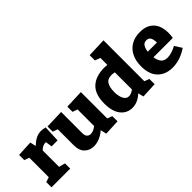

<svg xmlns="http://www.w3.org/2000/svg" viewBox="25 -1502 2234 2234"><g transform="rotate(-45 1142.5 -384.5)"><path d="M25 0V-86L86 -106V-426L25 -448V-533L219 -543L235 -470Q276 -509 316 -530Q356 -551 401 -551Q433 -551 470 -541L461 -336H363L351 -417Q346 -418 340 -418Q318 -418 295.5 -406Q273 -394 256 -376V-106L333 -86V0Z M713 13Q646 13 600 -31Q554 -75 554 -165V-426L493 -448V-533L724 -541V-192Q724 -153 741.5 -134Q759 -115 788 -115Q808 -115 831.5 -124.5Q855 -134 880 -153V-426L819 -448V-533L1050 -542V-108L1111 -86V0L917 9L900 -65Q854 -25 805.5 -6Q757 13 713 13Z M1346 13Q1258 13 1203 -55.5Q1148 -124 1148 -255Q1148 -407 1225.5 -479Q1303 -551 1445 -551Q1467 -551 1492 -548V-662L1426 -687V-773L1662 -782V-109L1722 -86V0L1529 9L1512 -60Q1472 -23 1431.5 -5Q1391 13 1346 13ZM1413 -111Q1448 -111 1492 -143V-425Q1463 -431 1440 -431Q1377 -431 1351 -387.5Q1325 -344 1325 -271Q1325 -198 1347.5 -154.5Q1370 -111 1413 -111Z M2008 13Q1894 13 1825.5 -56Q1757 -125 1757 -258Q1757 -349 1790 -414.5Q1823 -480 1884 -515.5Q1945 -551 2029 -551Q2110 -551 2161 -519Q2212 -487 2235.5 -433Q2259 -379 2259 -311Q2259 -273 2252 -231H1934Q1941 -178 1966.5 -144.5Q1992 -111 2049 -111Q2079 -111 2117 -122.5Q2155 -134 2196 -156L2252 -68Q2192 -27 2130 -7Q2068 13 2008 13ZM2015 -430Q1975 -430 1956.5 -399.5Q1938 -369 1933 -324H2084Q2083 -374 2068 -402Q2053 -430 2015 -430Z"/></g></svg>

Font: Bitter ExtraBold
Style: Regular
Weight: 800
Designer: Sol Matas, and Bitter project Authors
Foundry: Sol Matas
Version: Version 2.001